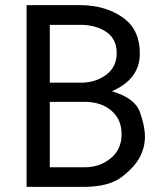

<svg xmlns="http://www.w3.org/2000/svg" viewBox="-20 -731 640 751"><path d="M174.8 -407.7H300.8Q356 -408.7 396.2 -439.2Q436.5 -469.7 436.5 -523.9Q436.5 -577.6 397 -605.2Q357.4 -632.8 298.3 -633.8H174.8ZM174.8 -332.5V-76.7H314Q371.6 -77.6 413.3 -112.1Q455.1 -146.5 455.6 -204.6Q456.1 -262.7 417.5 -296.6Q378.9 -330.6 318.8 -332.5ZM84 0V-710.9H295.4Q393.1 -710 460.7 -662.4Q528.3 -614.7 526.9 -518.1Q525.4 -420.9 417.5 -374Q507.8 -347.7 527.3 -292.5Q546.9 -237.3 546.9 -196.3Q546.9 -155.3 527.3 -117.2Q507.8 -79.1 458 -40Q408.2 -1 311.5 0Z"/></svg>

Font: RobotoMono-Regular
Style: Regular
Weight: 400
Designer: Google
Version: Version 2.000985; 2015; ttfautohint (v1.3)